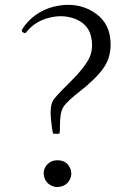

<svg xmlns="http://www.w3.org/2000/svg" viewBox="-20 -751 522 783"><path d="M260.7 -11.7Q278.3 -39.1 265.1 -66.9Q252 -94.7 220.2 -97.2Q188.5 -99.6 169.9 -77.1Q153.3 -55.7 160.2 -30.3Q167 -2 196.3 8.8Q212.9 14.6 231.9 8.8Q251 2.9 260.7 -11.7ZM209 -205.1Q220.7 -205.1 222.7 -207Q224.6 -210.9 224.6 -243.2Q224.6 -292 238.3 -314.5Q252 -336.9 309.6 -381.8Q383.8 -440.4 410.2 -486.3Q436.5 -532.2 429.7 -592.8Q421.9 -667 356.4 -705.1Q294.9 -741.2 216.8 -727.5Q133.8 -712.9 82 -648.4Q71.3 -633.8 69.3 -628.4Q67.4 -623 73.7 -619.1Q80.1 -615.2 82.5 -615.7Q85 -616.2 90.8 -624Q126 -666 184.6 -679.7Q239.3 -692.4 287.1 -673.8Q336.9 -653.3 349.6 -608.4Q363.3 -557.6 345.2 -517.1Q327.1 -476.6 260.7 -411.1Q207 -358.4 196.8 -341.8Q186.5 -325.2 186.5 -291Q186.5 -273.4 190.4 -242.2Q194.3 -210.9 196.3 -207Q197.3 -205.1 209 -205.1Z"/></svg>

Font: Bpmf GenWan Min R
Style: R
Weight: 400
Foundry: But Ko
Version: Version 1.320